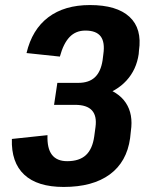

<svg xmlns="http://www.w3.org/2000/svg" viewBox="-20 -730 593 760"><path d="M232 10Q128 10 76 -38.5Q24 -87 27 -180L168 -195Q166 -143 185.5 -117.5Q205 -92 246 -92Q294 -92 320 -116Q346 -140 353 -190L358 -227Q364 -271 344 -293Q324 -315 277 -315H194L207 -402H290Q332 -402 355.5 -424Q379 -446 386 -491L389 -515Q396 -563 378.5 -586Q361 -609 318 -609Q280 -609 255.5 -583.5Q231 -558 217 -506L85 -520Q107 -613 171 -661.5Q235 -710 336 -710Q442 -710 492.5 -663.5Q543 -617 530 -529L529 -516Q520 -454 480.5 -411Q441 -368 377 -350L381 -386Q448 -368 478 -323Q508 -278 498 -211L495 -183Q482 -89 414.5 -39.5Q347 10 232 10Z"/></svg>

Font: Pathway Extreme Condensed
Style: Bold Italic
Weight: 700
Width: 3
Italic angle: -8°
Version: Version 1.001;gftools[0.9.26]